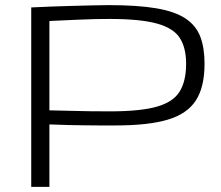

<svg xmlns="http://www.w3.org/2000/svg" viewBox="-20 -730 865 750"><path d="M102 0V-701Q187 -705 245 -706.5Q303 -708 340.5 -709Q378 -710 404 -710Q518 -710 591 -697.5Q664 -685 705 -657.5Q746 -630 762.5 -586.5Q779 -543 779 -481Q779 -390 745 -337.5Q711 -285 635 -262.5Q559 -240 432 -240Q395 -240 366 -240Q337 -240 309.5 -240.5Q282 -241 249.5 -241.5Q217 -242 173 -244V0ZM173 -648V-299Q222 -298 258.5 -297Q295 -296 330 -295.5Q365 -295 410 -295Q527 -295 591.5 -313Q656 -331 681.5 -372Q707 -413 707 -481Q707 -543 682.5 -581.5Q658 -620 593 -638Q528 -656 408 -656Q383 -656 354.5 -655.5Q326 -655 283.5 -653Q241 -651 173 -648Z"/></svg>

Font: Georama Extended Light
Style: Regular
Weight: 300
Width: 7
Designer: Jean-Baptiste Levee
Foundry: Production Type
Version: Version 1.000